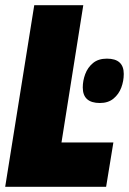

<svg xmlns="http://www.w3.org/2000/svg" viewBox="-32 -720 497 740"><path d="M-12 0 100 -700H289L205 -171H405L377 0ZM287 -383Q287 -409 296.5 -434.5Q306 -460 326.5 -477Q347 -494 380 -494Q445 -494 445 -435Q445 -408 435.5 -382.5Q426 -357 405.5 -340Q385 -323 353 -323Q287 -323 287 -383Z"/></svg>

Font: Georama SemiCondensed Black
Style: Italic
Weight: 900
Width: 4
Italic angle: -9°
Designer: Jean-Baptiste Levee
Foundry: Production Type
Version: Version 1.000